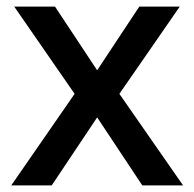

<svg xmlns="http://www.w3.org/2000/svg" viewBox="-20 -559 585 579"><path d="M205 -276 23 -539H146L273 -347L400 -539H522L340 -276L532 0H409L273 -205L136 0H14Z"/></svg>

Font: Noto Sans Adlam Unjoined Medium
Style: Regular
Weight: 500
Version: Version 3.001